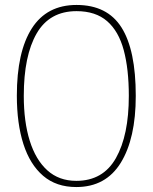

<svg xmlns="http://www.w3.org/2000/svg" viewBox="-20 -745 617 775"><path d="M288 10Q207 10 154 -35.5Q101 -81 74.5 -163.5Q48 -246 48 -359Q48 -536 108.5 -630.5Q169 -725 289 -725Q413 -725 470.5 -634Q528 -543 528 -358Q528 -186 467.5 -88Q407 10 288 10ZM288 -15Q396 -15 448 -107Q500 -199 500 -358Q500 -466 479.5 -542.5Q459 -619 412.5 -659.5Q366 -700 289 -700Q180 -700 128 -610Q76 -520 76 -358Q76 -254 100 -177Q124 -100 171 -57.5Q218 -15 288 -15Z"/></svg>

Font: Noto Serif Ethiopic Condensed Thin
Style: Regular
Weight: 100
Width: 3
Designer: Monotype Design Team
Foundry: Monotype Imaging Inc.
Version: Version 2.102; ttfautohint (v1.8.4.7-5d5b)